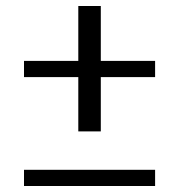

<svg xmlns="http://www.w3.org/2000/svg" viewBox="-20 -620 597 640"><path d="M241 -363H60V-417H241V-600H316V-417H497V-363H316V-182H241ZM60 -54H497V0H60Z"/></svg>

Font: Maitree
Style: Regular
Weight: 400
Designer: CadsonDemak Team
Foundry: CadsonDemak
Version: Version 1.001